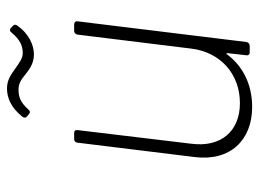

<svg xmlns="http://www.w3.org/2000/svg" viewBox="-116 -618 741 549"><g transform="rotate(-90 254.5 -343.5)"><path d="M273 -661C292 -661 303 -652 318 -640C332 -629 348 -617 374 -617C398 -617 432 -630 456 -665C460 -670 458 -675 454 -678L449 -683C444 -687 439 -686 435 -680C414 -655 396 -649 377 -649C361 -649 348 -660 332 -671C316 -682 301 -694 276 -694C249 -694 221 -682 196 -651C192 -646 191 -641 196 -637L203 -631C207 -627 212 -628 216 -633C237 -656 252 -661 273 -661ZM430 -492 390 -167C380 -85 319 -28 234 -28C154 -28 107 -82 118 -167L157 -492C158 -498 155 -502 149 -502H131C126 -502 121 -498 121 -492L80 -158C67 -55 129 7 223 7C287 7 339 -19 373 -64C375 -68 378 -67 377 -63L371 -10C370 -4 373 0 379 0H398C404 0 408 -4 409 -10L468 -492C469 -498 465 -502 459 -502H441C435 -502 431 -498 430 -492Z"/></g></svg>

Font: Barlow ExtraLight
Style: Italic
Weight: 275
Italic angle: -7°
Designer: Jeremy Tribby
Foundry: Tribby Type
Version: Version 1.422;hotconv 1.0.109;makeotfexe 2.5.65596